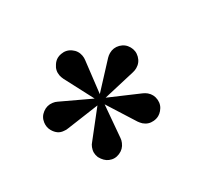

<svg xmlns="http://www.w3.org/2000/svg" viewBox="-74 -884 529 495"><g transform="rotate(30 190.5 -637.0)"><path d="M176.3 -620.6 81.1 -624.5Q74.2 -625 67.9 -627Q52.7 -632.3 45.9 -647Q41.5 -655.3 41.5 -664.1Q41.5 -670.4 43.9 -676.8Q49.3 -692.4 64 -699.2Q78.6 -706.1 93.8 -700.7Q100.6 -698.2 105.5 -694.3L182.1 -637.2L153.8 -729Q151.9 -735.4 151.9 -742.2Q151.9 -758.3 163.3 -769.8Q174.8 -781.2 190.9 -781.2Q207 -781.2 218.5 -769.8Q230 -758.3 230 -742.2Q230 -735.4 228 -729L199.7 -636.7L276.9 -694.3Q282.2 -698.2 288.6 -700.7Q303.7 -706.1 318.4 -699.2Q333 -692.4 338.4 -676.8Q340.8 -669.9 340.8 -663.6Q340.8 -655.3 336.9 -647Q330.1 -632.3 314.9 -627Q308.1 -625 301.8 -624.5L206.1 -620.6L284.7 -565.9Q290 -562.5 294.4 -556.6Q304.2 -543.9 302.2 -527.8Q300.3 -511.7 287.6 -502Q276.9 -493.7 258.8 -494.1Q242.7 -496.1 232.9 -508.8Q228.5 -514.2 226.6 -520.5L191.4 -608.9L155.8 -520.5Q153.8 -514.2 149.4 -508.8Q139.6 -493.7 118.2 -493.7Q105.5 -493.7 94.7 -502Q82 -511.7 80.1 -527.8Q78.1 -543.9 87.9 -556.6Q92.3 -562.5 97.7 -565.9Z"/></g></svg>

Font: Comfortaa
Style: Regular
Weight: 400
Designer: Johan Aakerlund - aajohan
Foundry: Johan Aakerlund
Version: Version 2.004 2013